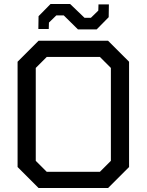

<svg xmlns="http://www.w3.org/2000/svg" viewBox="-20 -941 734 961"><path d="M370 -794 299 -864H262L225 -828L224 -796H172L173 -860L233 -921H331L403 -852H435L472 -888L473 -919H525L524 -855L464 -794ZM173 0 68 -105V-632L173 -737H521L626 -632V-105L521 0ZM214 -81H480L535 -136V-601L480 -656H214L159 -601V-136Z"/></svg>

Font: Tomorrow
Style: Regular
Weight: 400
Designer: Tony de Marco, Monica Rizzolli
Foundry: Just in Type
Version: Version 2.002